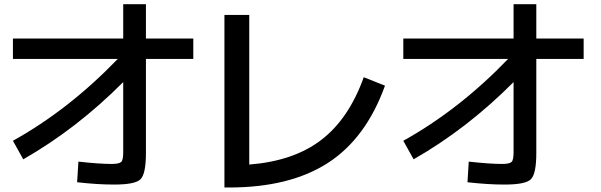

<svg xmlns="http://www.w3.org/2000/svg" viewBox="-20 -834 2788 891"><path d="M40 -655.3H551.8V-814.5H657.2V-655.3H877V-560.5H657.2V-124Q657.2 -26.4 631.8 -2Q607.4 22.5 509.8 22.5Q431.6 22.5 337.9 11.7L343.8 -84Q440.4 -73.2 499 -73.2Q533.2 -73.2 543 -83Q551.8 -91.8 551.8 -127.9V-453.1Q335.9 -236.3 87.9 -94.7L40 -180.7Q299.8 -325.2 526.4 -560.5H40Z M1021.5 -764.6H1136.7V-70.3Q1343.8 -86.9 1470.7 -184.6Q1598.6 -282.2 1668 -475.6L1766.6 -436.5Q1678.7 -192.4 1502 -78.1Q1325.2 36.1 1043 36.1H1021.5Z M1851.6 -655.3H2363.3V-814.5H2468.8V-655.3H2688.5V-560.5H2468.8V-124Q2468.8 -26.4 2443.4 -2Q2418.9 22.5 2321.3 22.5Q2243.2 22.5 2149.4 11.7L2155.3 -84Q2252 -73.2 2310.5 -73.2Q2344.7 -73.2 2354.5 -83Q2363.3 -91.8 2363.3 -127.9V-453.1Q2147.5 -236.3 1899.4 -94.7L1851.6 -180.7Q2111.3 -325.2 2337.9 -560.5H1851.6Z"/></svg>

Font: RobotoJAA
Style: Medium
Weight: 500
Version: Version 2.05; 2016-11-05